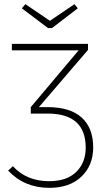

<svg xmlns="http://www.w3.org/2000/svg" viewBox="-20 -893 518 923"><path d="M230 -758H211L85 -853L102 -873L220 -793L338 -873L354 -853ZM209 -378Q317 -378 372.5 -328Q428 -278 428 -184Q428 -98 371.5 -44Q315 10 217 10Q97 10 19 -73L42 -94Q108 -22 216 -22Q301 -22 346.5 -66.5Q392 -111 392 -183Q392 -347 209 -347H128V-378L358 -651H37V-682H403V-653L167 -378Z"/></svg>

Font: Fira Sans UltraLight
Style: Regular
Weight: 200
Designer: Carrois Corporate & Edenspiekermann AG
Foundry: Carrois Corporate GbR & Edenspiekermann AG
Version: Version 4.106;PS 004.106;hotconv 1.0.70;makeotf.lib2.5.58329